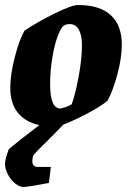

<svg xmlns="http://www.w3.org/2000/svg" viewBox="-26 -497 520 766"><path d="M403 -95Q375 -72 321 -43.5Q267 -15 227 0L179 49Q107 119 106 125Q103 137 103 146Q103 169 125 169H177L169 233Q83 249 68 249Q52 249 34.5 235Q17 221 5.5 199Q-6 177 -6 156L-5 146Q-1 124 9 98Q38 73 131 2Q75 -10 45 -47.5Q15 -85 15 -147Q15 -199 33 -269Q51 -339 72 -375Q126 -411 193.5 -444Q261 -477 285 -477Q372 -477 416 -436.5Q460 -396 460 -319Q460 -266 442 -199.5Q424 -133 403 -95ZM301 -317Q301 -356 288.5 -378.5Q276 -401 252 -401Q241 -401 233 -397Q220 -393 206 -357.5Q192 -322 183 -269Q174 -216 174 -161Q174 -64 215 -64Q218 -64 227 -67Q235 -69 244.5 -73Q254 -77 260 -81Q274 -118 287.5 -190Q301 -262 301 -317Z"/></svg>

Font: Grenze ExtraBold
Style: Italic
Weight: 800
Italic angle: -10°
Designer: Renata Polastri
Foundry: Omnibus-Type
Version: Version 1.002; ttfautohint (v1.8)